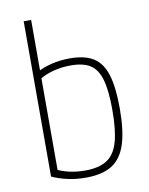

<svg xmlns="http://www.w3.org/2000/svg" viewBox="-84 -791 667 862"><g transform="rotate(-10 250.0 -360.0)"><path d="M238 10Q192 10 153 1Q114 -8 84 -22V-730H118V-28L106 -52Q164 -22 240 -22Q303 -22 339.5 -45.5Q376 -69 391.5 -123Q407 -177 407 -270Q407 -356 393 -406Q379 -456 347 -477Q315 -498 258 -498Q217 -498 181 -489Q145 -480 114 -462L100 -491Q133 -510 173.5 -520Q214 -530 259 -530Q327 -530 366.5 -505Q406 -480 423.5 -423Q441 -366 441 -270Q441 -168 421 -106.5Q401 -45 357 -17.5Q313 10 238 10Z"/></g></svg>

Font: M PLUS 1 Code ExtraLight
Style: Regular
Weight: 250
Designer: Coji Morishita
Foundry: UNDERFOREST DESIGN
Version: Version 1.002